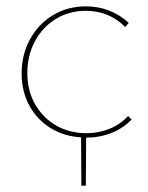

<svg xmlns="http://www.w3.org/2000/svg" viewBox="-20 -430 466 604"><path d="M394 -54Q367 -26 330 -11.5Q293 3 251 3L250 154H236L235 2Q181 -1 138.5 -27.5Q96 -54 72 -98.5Q48 -143 48 -199Q48 -258 74.5 -306.5Q101 -355 147 -382.5Q193 -410 250 -410Q328 -410 385 -358L374 -345Q323 -396 250 -396Q197 -396 155 -370Q113 -344 89.5 -299.5Q66 -255 66 -200Q66 -145 90.5 -102Q115 -59 157 -35Q199 -11 252 -11Q291 -11 325 -25Q359 -39 383 -65Z"/></svg>

Font: Ysabeau Thin
Style: Regular
Weight: 200
Designer: Christian Thalmann (Catharsis Fonts)
Version: Version 0.003